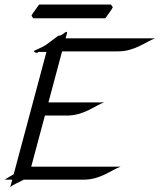

<svg xmlns="http://www.w3.org/2000/svg" viewBox="-65 -787 700 841"><path d="M429.1 -755.4 421 -767.1H106.5C104.2 -763.7 101.6 -759.8 98.2 -755.9L88.8 -742.7C78.9 -729.5 74.5 -722.2 72.9 -718.3L80.7 -707H396.1C398.2 -709.5 401.1 -712.9 403.7 -717.3L413.1 -730.5C421.4 -741.2 426.7 -750 429.1 -755.4ZM227 -647.5C221.6 -647.5 213.1 -639.2 207.1 -635.3C200.1 -630.9 189.6 -629.9 189.6 -629.9L138.4 -591.8C114.4 -575.2 84.9 -567.4 83.8 -563C82.7 -559.1 93.4 -555.2 96.3 -555.2C99.7 -555.2 102.9 -559.6 102.9 -559.6H138.5L-5 -23.9L-45.1 0H-11.4L-20.5 33.7C-9.9 21.5 17.4 12.7 38.9 0H301.1C375.3 0 422.3 -42.5 463.8 -57.1H71.8L131.7 -280.8H227.4C302.6 -280.8 349.2 -323.7 390.8 -338.4H147.1L207 -562H451.7C525.9 -562 572.8 -604 614.4 -619.1H222.3C228.5 -642.1 230.9 -647.5 227 -647.5Z"/></svg>

Font: Pierce
Style: Oblique
Weight: 400
Italic angle: -15°
Version: Version 0.2.0